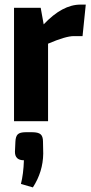

<svg xmlns="http://www.w3.org/2000/svg" viewBox="-20 -527 397 835"><path d="M353 -507 339 -370H301Q266 -370 189 -337V0H41V-493H157L170 -421Q251 -507 330 -507ZM92 48H120Q146 48 156.5 57Q167 66 167 89L168 141Q167 220 123 288L71 273Q82 230 84 170Q45 170 45 133L47 89Q48 66 57.5 57Q67 48 92 48Z"/></svg>

Font: exo2condensed_b
Style: Bold
Weight: 700
Width: 3
Designer: Natanael Gama
Version: Version 1.001;PS 001.001;hotconv 1.0.70;makeotf.lib2.5.58329